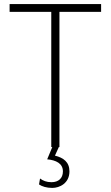

<svg xmlns="http://www.w3.org/2000/svg" viewBox="-20 -720 542 940"><path d="M231 0H236L211 60C254 64 288 80 288 119C288 153 266 172 232 172C208 172 191 165 176 154L171 183C186 193 208 200 236 200C272 200 320 177 320 119C320 73 290 52 249 42L268 0H271V-662H475V-700H27V-662H231Z"/></svg>

Font: Fixel Text ExtraLight
Style: Regular
Weight: 200
Width: 4
Designer: AlfaBravo + MacPaw
Foundry: Kyrylo Tkachov, Marchela Mozhyna, Serhii Makarenko, Maria Weinstein, Zakhar Kryvoshyya
Version: Version 1.211